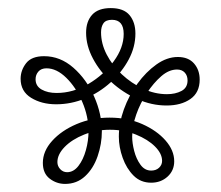

<svg xmlns="http://www.w3.org/2000/svg" viewBox="-20 -728 547 475"><path d="M31 -533Q31 -554 44.5 -571.5Q58 -589 89 -589Q129 -589 161.5 -560.5Q194 -532 213 -489Q232 -446 232 -403Q232 -372 221.5 -341.5Q211 -311 190.5 -292Q170 -273 141 -273Q120 -273 103 -286Q86 -299 86 -325Q86 -354 109 -379.5Q132 -405 169.5 -421Q207 -437 251 -437Q296 -437 332 -421Q368 -405 389.5 -380.5Q411 -356 411 -329Q411 -306 394.5 -291Q378 -276 354 -276Q328 -276 310.5 -293.5Q293 -311 283.5 -337.5Q274 -364 274 -390Q274 -423 286.5 -457.5Q299 -492 320 -521Q341 -550 367 -568.5Q393 -587 420 -587Q446 -587 460 -571Q474 -555 474 -531Q474 -499 451 -483Q428 -467 392 -467Q355 -467 319.5 -483Q284 -499 255.5 -525Q227 -551 210 -583Q193 -615 193 -647Q193 -675 208 -691.5Q223 -708 254 -708Q286 -708 300.5 -690.5Q315 -673 315 -645Q315 -612 298.5 -581Q282 -550 254 -524.5Q226 -499 191 -484.5Q156 -470 119 -470Q83 -470 57 -486Q31 -502 31 -533ZM68 -532Q68 -515 83 -506.5Q98 -498 120 -498Q161 -498 199 -520.5Q237 -543 261.5 -576.5Q286 -610 286 -644Q286 -679 257 -679Q242 -679 236 -670.5Q230 -662 230 -648Q230 -620 244 -593Q258 -566 281.5 -544Q305 -522 334 -508.5Q363 -495 393 -495Q414 -495 429 -503Q444 -511 444 -529Q444 -541 437 -548.5Q430 -556 418 -556Q398 -556 379 -539.5Q360 -523 343.5 -498Q327 -473 317 -444.5Q307 -416 307 -390Q307 -374 312 -354.5Q317 -335 327.5 -320.5Q338 -306 354 -306Q366 -306 373.5 -313Q381 -320 381 -330Q381 -348 363.5 -365.5Q346 -383 316.5 -395Q287 -407 252 -407Q218 -407 188 -395Q158 -383 140 -364.5Q122 -346 122 -327Q122 -317 129 -309.5Q136 -302 146 -302Q162 -302 174 -317.5Q186 -333 192.5 -356.5Q199 -380 199 -403Q199 -440 183.5 -476Q168 -512 144 -535.5Q120 -559 95 -559Q82 -559 75 -551Q68 -543 68 -532Z"/></svg>

Font: Arima Thin
Style: Regular
Weight: 400
Version: Version 1.100